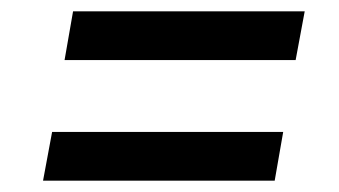

<svg xmlns="http://www.w3.org/2000/svg" viewBox="-20 -460 599 339"><path d="M94 -354 109 -440H518L502 -354ZM56 -141 72 -227H480L465 -141Z"/></svg>

Font: DM Sans 36pt Medium
Style: Italic
Weight: 500
Italic angle: -10°
Designer: Colophon Foundry, Jonny Pinhorn
Foundry: Colophon Foundry
Version: Version 4.004;gftools[0.9.30]